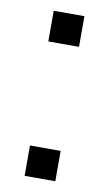

<svg xmlns="http://www.w3.org/2000/svg" viewBox="-65 -531 321 567"><g transform="rotate(10 96.0 -247.5)"><path d="M142 -403H50V-495H142ZM142 0H50V-91H142Z"/></g></svg>

Font: Inria Sans
Style: Regular
Weight: 400
Designer: Black Foundry Team
Foundry: Black Foundry
Version: Version 1.2; ttfautohint (v1.8.3)